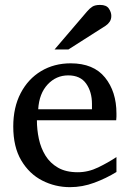

<svg xmlns="http://www.w3.org/2000/svg" viewBox="-20 -753 530 785"><path d="M435.1 -688Q435.1 -674.3 428.7 -664.6Q422.4 -654.8 412.1 -647.9L259.8 -550.8H203.1L335.9 -706.1Q346.7 -718.8 357.7 -725.8Q368.7 -732.9 389.2 -732.9Q415 -732.9 425 -718Q435.1 -703.1 435.1 -688ZM456.1 -49.8Q414.1 -23.9 365.5 -5.9Q316.9 12.2 266.1 12.2Q205.6 12.2 152.6 -14.9Q99.6 -42 66.9 -97.2Q34.2 -152.3 34.2 -235.8Q34.2 -314 64.5 -372.1Q94.7 -430.2 147.9 -462.2Q201.2 -494.1 269 -494.1Q362.3 -494.1 409.2 -436.3Q456.1 -378.4 456.1 -289.1Q456.1 -284.2 456.1 -276.1Q456.1 -268.1 455.1 -261.2H130.9Q130.9 -223.1 138.9 -185.3Q147 -147.5 166 -116.7Q185.1 -85.9 217.3 -67.4Q249.5 -48.8 297.9 -48.8Q340.8 -48.8 381.6 -68.6Q422.4 -88.4 456.1 -110.8ZM356 -306.2V-328.1Q356 -377.4 332.3 -411.1Q308.6 -444.8 258.8 -444.8Q209.5 -444.8 174.8 -407.7Q140.1 -370.6 136.2 -306.2Z"/></svg>

Font: Abyssinica SIL
Style: Regular
Weight: 400
Designer: Victor Gaultney and Lorna Evans
Foundry: SIL International
Version: Version 2.100